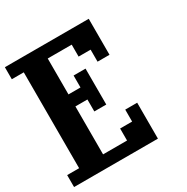

<svg xmlns="http://www.w3.org/2000/svg" viewBox="-173 -918 1038 1067"><g transform="rotate(-30 346.0 -384.5)"><path d="M0 0V-76.7H76.7V-691.9H0V-769H538.1V-538.1H461.4V-615.2H384.3V-691.9H230.5V-461.4H307.6V-538.1H384.3V-307.6H307.6V-384.3H230.5V-76.7H384.3V-153.8H461.4V-230.5H538.1V0Z"/></g></svg>

Font: Good Old DOS
Style: Regular
Weight: 400
Designer: Vasily Draigo
Foundry: Vasily Draigo
Version: 1.0